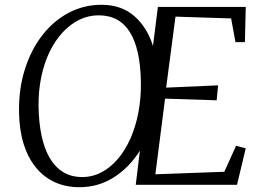

<svg xmlns="http://www.w3.org/2000/svg" viewBox="-20 -772 1088 802"><path d="M312 10Q254 10 207.8 -11.5Q161.5 -33 128.8 -73.8Q96 -114.5 78.2 -172.5Q60.5 -230.5 59.5 -303.5Q58 -400.5 83.8 -482.2Q109.5 -564 156.8 -624.8Q204 -685.5 267.2 -718.8Q330.5 -752 404 -752Q487 -752 541 -704.8Q595 -657.5 619 -580L639.5 -743H1006.5L1003 -596H963.5L945.5 -695L713 -702.5L674 -406L891 -415.5L885 -353L669.5 -360L629 -44L917 -54.5L966 -163L1006.5 -152.5L970 0H547L564.5 -143Q520.5 -72.5 455.5 -31.2Q390.5 10 312 10ZM323.5 -32.5Q366 -32.5 403.8 -52.2Q441.5 -72 472 -107.8Q502.5 -143.5 524.5 -192.8Q546.5 -242 558 -302Q569.5 -362 568.5 -428.5Q567.5 -498 556 -550.2Q544.5 -602.5 522.5 -637.8Q500.5 -673 468 -690.5Q435.5 -708 392 -708Q349.5 -708 311.5 -689.5Q273.5 -671 241.8 -636.8Q210 -602.5 187.2 -555.5Q164.5 -508.5 152.5 -451.2Q140.5 -394 141 -329.5Q142 -260.5 153.5 -205.8Q165 -151 187.5 -112.5Q210 -74 243.8 -53.2Q277.5 -32.5 323.5 -32.5Z"/></svg>

Font: Merriweather 48pt Light
Style: Italic
Weight: 300
Italic angle: -7.8°
Version: Version 2.101